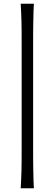

<svg xmlns="http://www.w3.org/2000/svg" viewBox="-20 -770 290 1020"><path d="M160 230C159 211 157 176 157 141C156 112 156 66 156 21V-531C156 -582 156 -632 157 -661C157 -696 159 -731 160 -750H90C91 -731 93 -696 94 -661C95 -632 95 -582 95 -531V21C95 66 95 112 94 141C93 176 91 211 90 230Z"/></svg>

Font: Coconat Demi
Style: Regular
Weight: 400
Designer: Sara Lavazza
Foundry: Collletttivo
Version: Version 1.000;Glyphs 3.2 (3217)